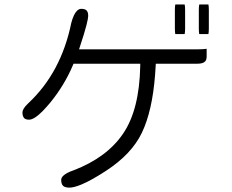

<svg xmlns="http://www.w3.org/2000/svg" viewBox="-20 -794 1040 861"><path d="M766.1 -773.9Q764.2 -766.6 764.2 -749V-666Q764.2 -649.4 766.1 -641.1H808.1Q810.1 -650.4 810.1 -666V-749Q810.1 -765.6 808.1 -773.9ZM871.6 -749V-666Q871.6 -649.4 873.5 -641.1H914.6Q916.5 -650.4 916.5 -666V-749Q916.5 -765.6 914.6 -773.9H873.5Q871.6 -764.6 871.6 -749ZM334.5 -572.8Q359.4 -647.9 367.4 -679.9Q375.5 -711.9 375.5 -722.2Q375.5 -732.4 373.5 -738Q371.6 -743.7 368.2 -747.1Q360.8 -754.4 344.7 -754.4Q334 -754.4 325.2 -745.6Q310.1 -730.5 299.8 -691.9Q254.4 -469.2 107.4 -331.5Q92.3 -317.4 86.4 -307.1Q80.6 -296.9 80.6 -290.5Q80.6 -284.2 81.5 -278.8Q83.5 -269.5 88.4 -264.2Q95.7 -257.3 110.4 -257.3Q132.8 -257.3 170.9 -295.4Q186.5 -311.5 205.1 -333.5Q269.5 -412.6 307.1 -502L309.6 -508.3H608.9V-498Q605 -301.3 531.7 -194.3Q459 -87.4 310.1 -30.3Q276.9 -19 263.2 -5.4Q254.4 3.4 254.4 12.7Q254.4 30.8 262.7 39.1Q271 47.4 291.3 47.4Q311.5 47.4 345.7 33.2Q390.1 14.6 455.1 -27.8Q570.3 -102.5 616.5 -199.2Q662.6 -295.9 675.3 -456.1L678.7 -508.3H865.2Q889.6 -508.3 899.4 -518.1Q906.7 -525.4 906.7 -540.5V-575.2Q891.1 -572.8 865.2 -572.8Z"/></svg>

Font: YuPearl-ExtraLight
Style: ExtraLight
Weight: 200
Designer: Max Yao
Foundry: Max-Everyday
Version: Version 1.011; ttfautohint (v1.8.3)